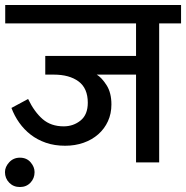

<svg xmlns="http://www.w3.org/2000/svg" viewBox="-31 -653 748 772"><path d="M-11 39Q-11 18 6 -0.5Q23 -19 49 -19Q76 -19 92 -0.5Q108 18 108 39Q108 64 91.5 81.5Q75 99 49 99Q23 99 6 81.5Q-11 64 -11 39ZM358 -353Q378 -341 397.5 -310.5Q417 -280 417 -233Q417 -196 403 -165.5Q389 -135 364 -113Q339 -91 305 -79Q271 -67 231 -67Q188 -67 153.5 -79Q119 -91 92.5 -111.5Q66 -132 46.5 -159.5Q27 -187 15 -219L82 -255Q107 -203 140.5 -174Q174 -145 225 -145Q264 -145 293 -168.5Q322 -192 322 -240Q322 -298 285 -325.5Q248 -353 185 -353H151V-428H516V-559H-10V-633H697V-559H609V0H516V-353Z"/></svg>

Font: Mukta Medium
Style: Regular
Weight: 500
Designer: Girish Dalvi and Yashodeep Gholap
Foundry: Ek Type
Version: Version 2.538;PS 1.002;hotconv 16.6.51;makeotf.lib2.5.65220;